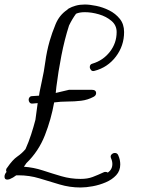

<svg xmlns="http://www.w3.org/2000/svg" viewBox="-61 -792 725 851"><path d="M296 39Q248 39 203 25.5Q158 12 113.5 -1.5Q69 -15 21 -15H11Q-3 -4 -18 2Q-21 3 -24 3.5Q-27 4 -29 4Q-41 4 -41 -9Q-41 -20 -32 -30Q-34 -34 -34 -38Q-34 -44 -29 -49Q-5 -84 15.5 -98Q36 -112 52 -131Q66 -162 77 -196Q88 -230 96 -261L106 -335L84 -333Q75 -332 70.5 -337.5Q66 -343 66 -350Q66 -356 70 -361Q74 -366 82 -366L112 -368Q114 -384 117.5 -399Q121 -414 124 -430Q134 -474 140 -519Q146 -564 159 -610Q169 -645 185.5 -685Q202 -725 236 -748Q238 -750 240 -751.5Q242 -753 243 -754Q257 -762 275 -767Q293 -772 315 -772Q336 -772 365.5 -766Q395 -760 423 -746Q451 -732 470 -708.5Q489 -685 489 -650Q489 -589 452.5 -541Q416 -493 358 -478Q348 -475 342.5 -481.5Q337 -488 337 -495Q337 -507 349 -510Q396 -524 426 -562.5Q456 -601 456 -650Q456 -680 433 -699.5Q410 -719 377.5 -728.5Q345 -738 315 -738Q291 -738 276 -731Q259 -708 245 -679Q225 -617 211 -545Q197 -473 189 -408L186 -380L245 -394H346Q365 -394 365 -379Q365 -369 354 -363Q328 -349 298.5 -345.5Q269 -342 238.5 -342Q208 -342 179 -338Q166 -264 138 -192.5Q110 -121 56 -69L45 -53Q88 -50 129 -36.5Q170 -23 211 -11Q252 1 296 1Q327 1 349.5 -7.5Q372 -16 400 -29Q402 -30 407 -30Q413 -30 417 -27Q437 -41 437 -65Q437 -78 431 -91Q427 -101 433.5 -107.5Q440 -114 448 -114Q459 -114 463 -104Q468 -93 470 -83Q472 -73 472 -63Q472 -35 454 -15.5Q436 4 408 16Q380 28 350 33.5Q320 39 296 39Z"/></svg>

Font: Ruge Boogie
Style: Regular
Weight: 400
Designer: Robert E. Leuschke
Foundry: Robert E. Leuschke
Version: Version 1.010; ttfautohint (v1.8.3)